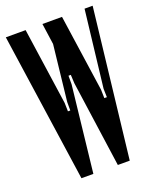

<svg xmlns="http://www.w3.org/2000/svg" viewBox="-137 -773 674 848"><g transform="rotate(-20 200.0 -349.5)"><path d="M312 -338 313 -298H325L324 -338L366 -699H404L324 0H268L211 -405L209 -445H198V-405L153 0H97L-4 -699H89L141 -338L142 -298H153V-338L182 -600L168 -699H260Z"/></g></svg>

Font: Moniqa ExtBd Cond Paragraph
Style: Regular
Weight: 800
Width: 3
Designer: Rajesh Rajput
Foundry: Rajesh Rajput
Version: Version 1.000